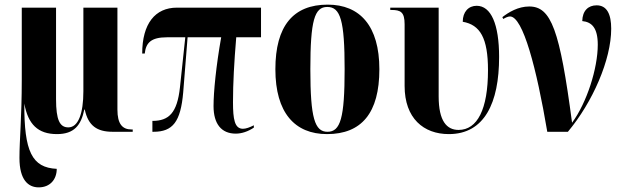

<svg xmlns="http://www.w3.org/2000/svg" viewBox="-20 -569 2688 829"><path d="M147 240C196 240 225 206 225 160C118 155 84 85 85 -122C101 -32 144 10 226 10C300 10 330 -28 344 -96H346C361 -26 399 0 466 0H553V-10H548C508 -10 487 -34 487 -96V-536H340V-175C340 -79 318 -19 275 -19C238 -19 222 -51 222 -141V-536H74V-226C74 -58 64 33 64 113C64 208 102 240 147 240Z M998 8C1023 8 1051 -1 1076 -18V-28C1058 -19 1042 -13 1029 -13C993 -13 986 -54 986 -128C986 -209 991 -301 1000 -408H1107V-536H744C650 -536 594 -467 594 -338H605C610 -384 632 -408 701 -408H780L757 -192C745 -81 709 -47 638 -47V0H643C726 0 760 -43 771 -170L790 -408H935C913 -284 902 -172 902 -111C902 -34 936 8 998 8Z M1392 10C1541 10 1618 -81 1618 -270C1618 -457 1534 -549 1395 -549C1246 -549 1169 -457 1169 -270C1169 -82 1253 10 1392 10ZM1394 0C1339 0 1320 -59 1320 -270C1320 -481 1338 -539 1393 -539C1450 -539 1468 -481 1468 -270C1468 -59 1450 0 1394 0Z M1918 10C2072 10 2135 -125 2135 -323C2135 -465 2100 -544 2038 -544C2003 -544 1978 -518 1978 -475C2053 -462 2087 -405 2087 -266C2087 -97 2041 -8 1960 -8C1909 -8 1874 -46 1874 -153V-536H1665V-526H1670C1710 -526 1727 -517 1727 -464V-198C1727 -58 1809 10 1918 10Z M2343 0H2432C2539 -128 2619 -311 2619 -445C2619 -507 2601 -546 2556 -546C2520 -546 2495 -523 2494 -478C2535 -474 2561 -449 2561 -376C2561 -274 2514 -126 2450 -39C2397 -440 2360 -541 2265 -541C2217 -541 2176 -516 2149 -495L2153 -487C2161 -492 2173 -498 2182 -498C2238 -498 2297 -273 2343 0Z"/></svg>

Font: Noto Serif Display Condensed Extra
Style: Regular
Weight: 800
Width: 3
Designer: Monotype Design Team
Foundry: Monotype Imaging Inc.
Version: Version 1.900